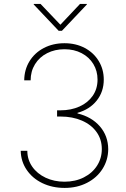

<svg xmlns="http://www.w3.org/2000/svg" viewBox="-20 -757 632 964"><path d="M84 0H117.2Q117.2 44.4 141.8 79.8Q166.5 115.2 209.2 135.3Q252 155.3 303.7 155.3Q358.4 155.3 401.1 133.5Q443.8 111.8 467.5 74.5Q491.2 37.1 491.2 -8.8Q491.2 -57.1 464.8 -94Q438.5 -130.9 391.4 -151.4Q344.2 -171.9 284.2 -171.9H266.6V-203.1H284.2Q336.9 -203.1 379.2 -222.2Q421.4 -241.2 445.6 -276.1Q469.7 -311 469.7 -357.4Q469.7 -400.9 448.7 -435.5Q427.7 -470.2 389.9 -490Q352.1 -509.8 303.7 -509.8Q255.4 -509.8 216.6 -490Q177.7 -470.2 155.8 -434.6Q133.8 -398.9 133.8 -353.5H101.6Q102.1 -407.2 128.2 -449.7Q154.3 -492.2 200.2 -516.1Q246.1 -540 303.7 -540Q360.8 -540 405.8 -516.1Q450.7 -492.2 475.8 -450.4Q501 -408.7 501 -357.4Q501 -296.4 465.6 -252Q430.2 -207.5 369.1 -190.4V-187.5Q439.9 -170.4 481.4 -122.6Q522.9 -74.7 523.4 -7.8Q522.9 46.4 494.9 90.8Q466.8 135.3 417 160.9Q367.2 186.5 304.7 186.5Q242.7 186.5 192.9 162.6Q143.1 138.7 114 95.9Q85 53.2 84 0ZM283.2 -632.8 381.8 -737.3H416V-734.4L291 -602.5H274.4L149.4 -734.4V-737.3H183.6Z"/></svg>

Font: Pretendard GOV Thin
Style: Regular
Weight: 100
Designer: Base glyphs from Inter by Rasmus Andersson; Hangeul glyphs from Noto Sans CJK(Source Han Sans) by Jang Soo-young and Kan
Foundry: Kil Hyung-jin
Version: Version 1.309